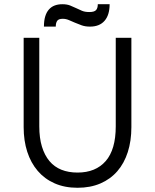

<svg xmlns="http://www.w3.org/2000/svg" viewBox="-20 -879 734 909"><path d="M347 10Q408 10 455.5 -10.5Q503 -31 535.5 -68.5Q568 -106 585 -159Q602 -212 602 -277V-700H528V-281Q528 -171 480.5 -116.5Q433 -62 347 -62Q304 -62 270.5 -75.5Q237 -89 214 -116.5Q191 -144 178.5 -185Q166 -226 166 -281V-700H92V-277Q92 -213 109 -160.5Q126 -108 158.5 -70Q191 -32 238.5 -11Q286 10 347 10ZM406 -753Q451 -753 475 -780.5Q499 -808 499 -859H443Q443 -840 434.5 -831Q426 -822 403 -822Q382 -822 368 -828Q354 -834 340.5 -840.5Q327 -847 312 -853Q297 -859 275 -859Q255 -859 239 -853Q223 -847 211.5 -834Q200 -821 194 -801Q188 -781 188 -753H244Q244 -770 250.5 -780Q257 -790 277 -790Q292 -790 306 -784Q320 -778 335 -771.5Q350 -765 367 -759Q384 -753 406 -753Z"/></svg>

Font: Tilda Sans VF
Style: Regular
Weight: 400
Designer: ParaType Ltd
Foundry: ParaType Ltd
Version: Version 1.010